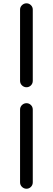

<svg xmlns="http://www.w3.org/2000/svg" viewBox="-20 -859 320 1164"><path d="M101.6 -369.1V-800.8Q101.6 -816.4 113.3 -827.6Q125 -838.9 140.6 -838.9Q156.2 -838.9 167.5 -827.6Q178.7 -816.4 178.7 -800.8V-369.1Q178.7 -352.5 167.5 -341.3Q156.2 -330.1 140.6 -330.1Q125 -330.1 113.3 -341.3Q101.6 -352.5 101.6 -369.1ZM101.6 246.1V-194.3Q101.6 -210.9 113.3 -222.2Q125 -233.4 140.6 -233.4Q156.2 -233.4 167.5 -222.2Q178.7 -210.9 178.7 -194.3V246.1Q178.7 262.7 167.5 273.9Q156.2 285.2 140.6 285.2Q125 285.2 113.3 273.9Q101.6 262.7 101.6 246.1Z"/></svg>

Font: Gen Jyuu GothicX Medium
Style: Regular
Weight: 500
Designer: Ryoko NISHIZUKA (kana &amp; ideographs); Paul D. Hunt (Latin, Greek &amp; Cyrillic); Wenlong ZHANG (bopomofo); Sandoll C
Version: Version 1.058.20140828